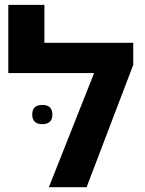

<svg xmlns="http://www.w3.org/2000/svg" viewBox="-20 -780 605 800"><path d="M165 -601.6Q257.8 -601.6 535.2 -601.6Q535.2 -579.1 535.2 -509.8Q486.3 -382.8 340.8 0Q301.8 0 183.6 0Q231.4 -119.1 372.1 -475.6Q283.2 -475.6 14.6 -475.6Q14.6 -524.4 14.6 -671.9Q14.6 -693.4 14.6 -759.8Q52.7 -759.8 165 -759.8Q165 -720.7 165 -601.6ZM114.3 -302.7Q114.3 -342.8 156.2 -342.8Q198.2 -342.8 198.2 -302.7Q198.2 -262.7 156.2 -262.7Q114.3 -262.7 114.3 -302.7Z"/></svg>

Font: Noto Sans Hebrew DECATHLON 
Style: Bold
Weight: 400
Designer: Monotype Design Team
Version: Version 2.000;GOOG;noto-fonts:20170220:a8a215d2e889